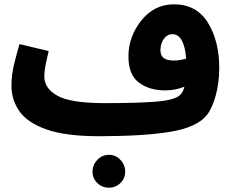

<svg xmlns="http://www.w3.org/2000/svg" viewBox="-20 -609 1081 888"><path d="M936 -76Q961 -107 977.5 -166.5Q994 -226 994 -296Q994 -419 941.5 -504Q889 -589 785 -589Q693 -589 633.5 -514Q574 -439 574 -349Q574 -263 622.5 -227Q671 -191 743 -191Q792 -191 833 -208Q827 -185 816 -173Q795 -148 713.5 -140Q632 -132 464 -132L438 21Q644 21 767.5 0.5Q891 -20 936 -76ZM722 -376Q722 -408 738 -429.5Q754 -451 777 -451Q832 -451 841 -338Q812 -329 783 -329Q722 -329 722 -376ZM438 21 484 -11 464 -132Q307 -132 246 -166Q185 -200 185 -255Q185 -281 191.5 -312.5Q198 -344 205 -373L70 -405Q59 -367 46 -315.5Q33 -264 33 -211Q33 -148 69.5 -95Q106 -42 194.5 -10.5Q283 21 438 21ZM484 259Q515 259 537 237.5Q559 216 559 185Q559 154 537 130.5Q515 107 484 107Q452 107 430 130.5Q408 154 408 185Q408 216 430 237.5Q452 259 484 259Z"/></svg>

Font: Noto Sans Arabic Extra
Style: Regular
Weight: 800
Designer: Nadine Chahine - Monotype Design Team
Foundry: Monotype Imaging Inc.
Version: Version 1.902